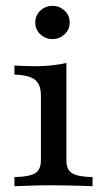

<svg xmlns="http://www.w3.org/2000/svg" viewBox="-20 -642 361 662"><path d="M29.8 0V-31.5Q80.6 -32.3 100.8 -44.4Q121 -56.5 121 -89.5V-313.7Q121 -350 101.2 -366.5Q81.5 -383.1 29.8 -384.7V-416.1Q45.2 -415.3 62.9 -414.5Q80.6 -413.7 99.2 -413.7Q129.8 -413.7 157.7 -416.5Q185.5 -419.4 208.9 -425V-89.5Q208.9 -56.5 229 -44.4Q249.2 -32.3 299.2 -31.5V0Q287.1 -0.8 264.9 -1.2Q242.7 -1.6 216.5 -2.4Q190.3 -3.2 164.5 -3.2Q126.6 -3.2 87.9 -2Q49.2 -0.8 29.8 0ZM161.3 -507.3Q137.1 -507.3 119.4 -523.4Q101.6 -539.5 101.6 -564.5Q101.6 -589.5 119.4 -605.6Q137.1 -621.8 161.3 -621.8Q184.7 -621.8 202.4 -605.6Q220.2 -589.5 220.2 -564.5Q220.2 -539.5 202.4 -523.4Q184.7 -507.3 161.3 -507.3Z"/></svg>

Font: Playfair 12pt Medium
Style: Regular
Weight: 500
Designer: Claus Eggers Sørensen
Foundry: Claus Eggers Sørensen
Version: Version 2.000;gftools[0.9.28]